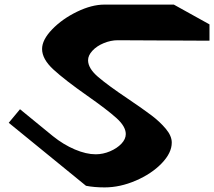

<svg xmlns="http://www.w3.org/2000/svg" viewBox="-20 -806 931 835"><path d="M891 -629 492 -631Q462 -631 431.5 -618.5Q401 -606 382 -585.5Q363 -565 363 -544Q363 -509 406 -472Q449 -435 537 -376Q602 -332 638.5 -304.5Q675 -277 701 -246Q727 -215 727 -186Q727 -141 683 -95.5Q639 -50 570.5 -20.5Q502 9 435 9Q390 9 354 2L18 -272L67 -331L210 -214Q256 -177 305.5 -156Q355 -135 396 -135Q428 -135 458.5 -148Q489 -161 508 -181Q527 -201 527 -223Q527 -256 486.5 -292.5Q446 -329 359 -390Q262 -458 212.5 -503.5Q163 -549 163 -593Q163 -633 207 -678.5Q251 -724 315 -755Q379 -786 434 -786H736L891 -700Z"/></svg>

Font: Inknut Antiqua ExtraBold
Style: Regular
Weight: 800
Designer: Claus Eggers Sørensen
Foundry: Claus Eggers Sørensen
Version: Version 1.003; ttfautohint (v1.8.2) -l 8 -r 50 -G 200 -x 14 